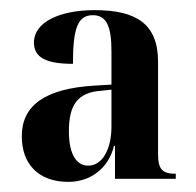

<svg xmlns="http://www.w3.org/2000/svg" viewBox="-20 -739 386 379"><path d="M115 -380C158 -380 194 -406 205 -451H207V-386H327V-396C301 -396 292 -404 292 -435V-617C292 -691 250 -719 167 -719C99 -719 47 -696 47 -655C47 -625 72 -613 124 -613C124 -682 133 -709 163 -709C190 -709 200 -688 200 -638V-572L166 -570C69 -564 23 -531 23 -470C23 -416 55 -380 115 -380ZM154 -412C133 -412 116 -431 116 -480C116 -533 134 -557 181 -560L200 -562V-489C200 -446 183 -412 154 -412Z"/></svg>

Font: Noto Serif Display ExtraCondensed
Style: Bold
Weight: 700
Width: 2
Designer: Monotype Design Team
Foundry: Monotype Imaging Inc.
Version: Version 2.009